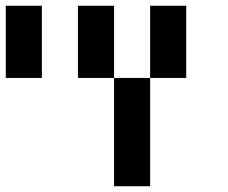

<svg xmlns="http://www.w3.org/2000/svg" viewBox="-20 -645 790 665"><path d="M125 -375H0V-625H125ZM375 -375H250V-625H375ZM500 -375V-625H625V-375ZM500 0H375V-375H500Z"/></svg>

Font: Tiny5
Style: Regular
Weight: 400
Designer: Stefan Schmidt
Foundry: Made with Bits'n'Picas by Kreative Software
Version: Version 1.002; ttfautohint (v1.8.4.7-5d5b)